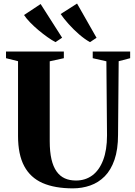

<svg xmlns="http://www.w3.org/2000/svg" viewBox="-20 -1026 743 1054"><path d="M380 8Q281 8 214 -21.2Q147 -50.5 113 -114Q79 -177.5 79 -279.5V-690L13 -706.5V-743H330.5V-706.5L253 -689.5V-251Q253 -193 262.5 -152Q272 -111 290.5 -85Q309 -59 335.5 -47Q362 -35 397 -35Q448.5 -35 486.8 -63.2Q525 -91.5 546.2 -147Q567.5 -202.5 567.5 -283L564 -689.5L489 -706.5V-743H694.5V-706.5L631.5 -690L628 -286.5Q628 -205.5 608.5 -149Q589 -92.5 554.8 -58Q520.5 -23.5 475.5 -7.8Q430.5 8 380 8ZM284 -795Q265 -805 240.2 -822.5Q215.5 -840 190.5 -861Q165.5 -882 144.8 -903.5Q124 -925 112 -943.5L203 -1004L321 -819L285 -795ZM473.5 -795Q445.5 -810.5 414.5 -837.2Q383.5 -864 356.5 -894.2Q329.5 -924.5 313 -949L403 -1006.5L510 -818.5L474.5 -795Z"/></svg>

Font: Merriweather 96pt ExtraBold
Style: Regular
Weight: 800
Version: Version 2.100